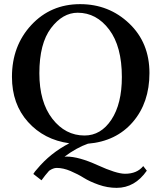

<svg xmlns="http://www.w3.org/2000/svg" viewBox="-20 -678 770 917"><path d="M351.1 -617.2Q279.3 -617.2 223.6 -543.7Q168 -470.2 168 -328.1Q168 -190.9 230 -110.8Q292 -30.8 383.8 -30.8Q461.9 -30.8 512 -106.4Q562 -182.1 562 -310.1Q562 -456.1 501.5 -536.6Q440.9 -617.2 351.1 -617.2ZM156.7 129.9Q220.2 53.2 311 6.3Q190.4 -10.3 113.8 -95.5Q37.1 -180.7 37.1 -311Q37.1 -459 129.6 -558.6Q222.2 -658.2 362.8 -658.2Q500 -658.2 596.9 -566.2Q693.8 -474.1 693.8 -329.1Q693.8 -187.5 614.3 -95.2Q534.7 -2.9 399.9 8.3Q345.7 27.3 288.1 70.3Q292.5 69.8 297.9 69.8Q356 69.8 446 110.8Q536.1 151.9 577.1 151.9Q634.3 151.9 664.1 115.2L681.2 137.2Q624 219.2 537.1 219.2Q493.2 219.2 450.7 204.1Q408.2 189 380.1 171.4Q352.1 153.8 317.1 138.9Q282.2 124 251 124Q233.9 124 214.4 137.7Q195.3 159.2 178.2 183.1L139.2 152.8Q146 141.1 156.7 129.9Z"/></svg>

Font: Linux Libertine
Style: Semibold
Weight: 600
Designer: Philipp H. Poll
Foundry: Philipp H. Poll
Version: Version 5.1.2 ; ttfautohint (v0.9)